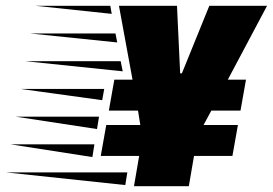

<svg xmlns="http://www.w3.org/2000/svg" viewBox="-200 -645 945 665"><path d="M413 -625 424 -391H430L525 -625H725L589 -369H652L633 -262H532L505 -212H624L605 -105H472L454 0H264L282 -105H149L168 -212H286L278 -262H177L196 -369H259L212 -625ZM234 -4 -180 -48H241ZM120 -101 -163 -145H127ZM143 -241 136 -198 -146 -241ZM161 -337 154 -298 -129 -337ZM218 -433 225 -398 -112 -433ZM200 -529 206 -498 -95 -529ZM182 -625 187 -597 -78 -625Z"/></svg>

Font: Faster One
Style: Regular
Weight: 400
Designer: Eduardo Rodriguez Tunni
Foundry: Eduardo Rodriguez Tunni
Version: Version 1.002